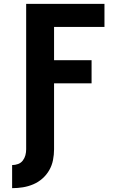

<svg xmlns="http://www.w3.org/2000/svg" viewBox="-20 -755 640 998"><path d="M43 223V103Q59 103 74 97.5Q89 92 98.5 79.5Q108 67 112 52Q116 37 116 21V-735H523V-615H261V-442H456V-322H261V21Q261 49 255.5 77Q250 105 236 129.5Q222 154 200.5 173Q179 192 153 203Q127 214 99.5 218.5Q72 223 43 223Z"/></svg>

Font: Iosevka Heavy Extended
Style: Regular
Weight: 900
Width: 7
Monospace: yes
Designer: Belleve Invis
Foundry: Belleve Invis
Version: Version 32.5.0; ttfautohint (v1.8.4)